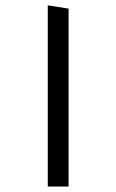

<svg xmlns="http://www.w3.org/2000/svg" viewBox="-20 -681 427 704"><path d="M231.5 -649.4 155.2 -661.4V2.9H231.5Z"/></svg>

Font: Anek Kannada Medium
Style: Regular
Weight: 500
Designer: Vaishnavi Murthy, Maithili Shingre (Kannada) & Yesha Goshar (Latin)
Foundry: Ek Type
Version: Version 1.003